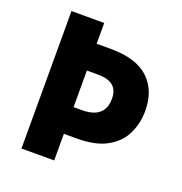

<svg xmlns="http://www.w3.org/2000/svg" viewBox="-129 -825 886 937"><g transform="rotate(20 314.0 -357.0)"><path d="M588.9 -378.9C588.9 -449.7 567.4 -504.9 524.4 -545.4C481.4 -585.9 415.5 -606 326.2 -606H253.9V-713.9H84V0H253.9V-138.2H319.8C386.7 -138.2 439.5 -149.4 479 -172.4C518.6 -194.8 546.4 -224.6 563.5 -261.2C580.6 -297.9 588.9 -336.9 588.9 -378.9ZM253.9 -276.9V-466.8H310.1C383.8 -466.8 416 -437.5 416 -378.9C416 -306.2 370.6 -276.9 296.9 -276.9Z"/></g></svg>

Font: Noto Reveo Sans
Style: Regular
Weight: 800
Designer: Monotype Design Team
Foundry: Monotype Imaging Inc.
Version: Version 2.007